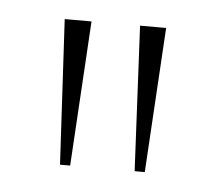

<svg xmlns="http://www.w3.org/2000/svg" viewBox="-30 -663 301 264"><g transform="rotate(5 120.5 -531.0)"><path d="M164 -431 154 -631H190L178 -431ZM61 -431 50 -631H87L75 -431Z"/></g></svg>

Font: Alumni Sans Thin Thin
Style: Regular
Weight: 250
Version: Version 1.018